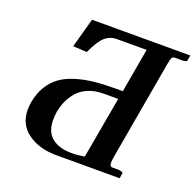

<svg xmlns="http://www.w3.org/2000/svg" viewBox="-116 -768 907 889"><g transform="rotate(20 337.5 -323.0)"><path d="M430.2 -342.8H359.9Q316.9 -342.8 283.9 -329.1Q251 -315.4 231 -292Q210.9 -268.6 199.7 -243.4Q188.5 -218.3 183.1 -189Q180.2 -168 180.2 -148.9Q180.2 -90.3 215.3 -61.8Q250.5 -33.2 313 -33.2Q342.8 -33.2 376 -39.1ZM588.9 -574.2 502 -78.1Q500 -68.4 500 -54.2Q500 -35.2 512.2 -35.2H543.9Q555.7 -33.7 561.3 -31.2Q566.9 -28.8 565.9 -25.9L562 0H249Q164.6 0 108.9 -40.5Q53.2 -81.1 53.2 -153.8Q53.2 -169.9 56.2 -188Q64 -234.4 84.5 -268.8Q105 -303.2 134.3 -325Q163.6 -346.7 206.1 -360.1Q248.5 -373.5 295.4 -378.7Q342.3 -383.8 402.8 -383.8H438L476.1 -601.1H327.1Q296.9 -601.1 272 -579.8Q247.1 -558.6 219.2 -497.1L150.9 -501L190.9 -646H674.8L670.9 -620.1Q669.4 -611.8 643.1 -611.8H612.8Q602.1 -611.8 597.9 -605.7Q593.8 -599.6 588.9 -574.2Z"/></g></svg>

Font: Linux Libertine G
Style: Semibold Italic
Weight: 600
Italic angle: -11.5°
Designer: Philipp H. Poll
Foundry: Philipp H. Poll
Version: Version 5.1.1